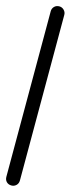

<svg xmlns="http://www.w3.org/2000/svg" viewBox="-151 -1007 378 1025"><g transform="rotate(15 37.5 -495.0)"><path d="M0 -38H75V-953H0ZM38 -75Q21 -75 10.5 -64Q0 -53 0 -38Q0 -21 10.5 -10.5Q21 0 38 0Q53 0 64 -10.5Q75 -21 75 -38Q75 -53 64 -64Q53 -75 38 -75ZM38 -990Q21 -990 10.5 -979Q0 -968 0 -953Q0 -936 10.5 -925.5Q21 -915 38 -915Q53 -915 64 -925.5Q75 -936 75 -953Q75 -968 64 -979Q53 -990 38 -990Z"/></g></svg>

Font: Wavefont Medium
Style: Regular
Weight: 500
Version: Version 3.004;gftools[0.9.33]